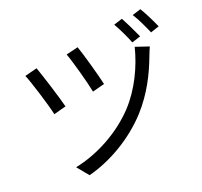

<svg xmlns="http://www.w3.org/2000/svg" viewBox="-125 -992 1251 1188"><g transform="rotate(-15 500.0 -398.5)"><path d="M438 -727 361 -701C386 -649 443 -495 459 -437L537 -465C520 -521 460 -680 438 -727ZM871 -616 780 -638C761 -518 712 -383 630 -278C529 -150 380 -54 237 -12L305 57C447 7 595 -96 698 -231C780 -340 823 -452 853 -559C858 -575 864 -599 871 -616ZM159 -667 80 -639C104 -595 173 -426 192 -364L271 -393C248 -459 185 -611 159 -667ZM748 -826 693 -803C718 -768 753 -709 773 -668L829 -692C808 -730 771 -792 748 -826ZM874 -854 819 -831C846 -797 879 -739 901 -698L956 -722C935 -761 899 -820 874 -854Z"/></g></svg>

Font: Source Han Sans JP
Style: Regular
Weight: 400
Designer: Ryoko NISHIZUKA 西塚涼子 (kana, bopomofo & ideographs); Paul D. Hunt (Latin, Greek & Cyrillic); Sandoll Communications 산돌커뮤니
Foundry: Adobe
Version: Version 2.004;hotconv 1.0.118;makeotfexe 2.5.65603